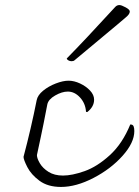

<svg xmlns="http://www.w3.org/2000/svg" viewBox="-20 -734 551 759"><path d="M73 -114Q103 -227 125 -338Q129 -358 150.5 -375.5Q172 -393 200.5 -404Q229 -415 251 -415Q273 -415 296.5 -404Q320 -393 336 -376Q352 -359 352 -340Q352 -312 325 -291L320 -292Q318 -325 296.5 -348.5Q275 -372 248 -372Q225 -372 198 -356.5Q171 -341 167 -321Q151 -237 142 -196L126 -121Q126 -108 137.5 -88.5Q149 -69 172 -54.5Q195 -40 229 -40Q265 -40 314.5 -57.5Q364 -75 414 -120.5Q464 -166 495 -242Q505 -242 508 -235Q511 -228 511 -216Q511 -170 464.5 -118Q418 -66 349.5 -30.5Q281 5 221 5Q169 5 136 -19.5Q103 -44 88 -73.5Q73 -103 73 -114ZM263 -492Q256 -492 250 -495.5Q244 -499 244 -503Q314 -574 435 -706Q442 -714 452 -714Q460 -714 476.5 -705Q493 -696 493 -689V-688Q493 -678 477 -665Q466 -655 444 -637Q338 -548 275 -496Q271 -492 263 -492Z"/></svg>

Font: Charmonman
Style: Regular
Weight: 400
Designer: Ekaluck Peanpanawate
Foundry: Cadson Demak Co.,Ltd.
Version: Version 1.000; ttfautohint (v1.6)